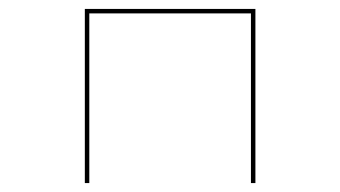

<svg xmlns="http://www.w3.org/2000/svg" viewBox="-20 -500 761 430"><path d="M170 -90V-480H552V-90H542V-470H180V-90Z"/></svg>

Font: Bungee Hairline
Style: Regular
Weight: 400
Designer: David Jonathan Ross
Foundry: David Jonathan Ross
Version: Version 1.000;PS 1.0;hotconv 1.0.72;makeotf.lib2.5.5900